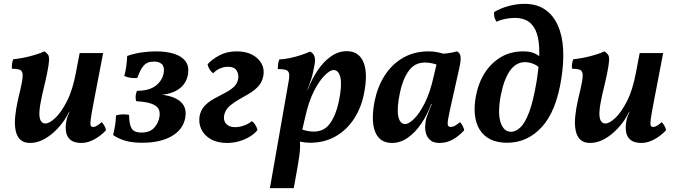

<svg xmlns="http://www.w3.org/2000/svg" viewBox="-20 -734 3511 998"><path d="M136 9Q103 9 85 -8.5Q67 -26 61 -57Q55 -88 59 -129Q63 -170 74 -218Q88 -275 94 -307.5Q100 -340 96.5 -354.5Q93 -369 80 -372.5Q67 -376 42 -377Q41 -388 42.5 -401.5Q44 -415 49 -426Q72 -428 102.5 -434Q133 -440 162.5 -449Q192 -458 211 -467Q223 -459 229.5 -450Q236 -441 235 -420Q234 -399 225.5 -356.5Q217 -314 199 -240Q187 -187 185 -154.5Q183 -122 191.5 -107Q200 -92 216 -92Q236 -92 266.5 -120Q297 -148 327.5 -207Q358 -266 375 -359L394 -458H516L468 -208Q456 -146 452 -117.5Q448 -89 451.5 -81.5Q455 -74 465 -74Q481 -74 508 -99Q516 -92 522.5 -80.5Q529 -69 531 -57Q504 -28 470 -9.5Q436 9 403 9Q366 9 347 -6.5Q328 -22 323.5 -47.5Q319 -73 325 -105Q327 -116 331 -128Q335 -140 341 -153H339Q325 -123 303.5 -94.5Q282 -66 255 -42.5Q228 -19 198 -5Q168 9 136 9Z M719 8Q669 8 633 -2Q597 -12 568 -32Q574 -56 578 -81Q582 -106 583 -134Q597 -139 616 -139.5Q635 -140 651 -137Q651 -90 663.5 -67.5Q676 -45 715 -45Q759 -45 781.5 -70Q804 -95 809 -128Q813 -153 803 -169.5Q793 -186 765.5 -195.5Q738 -205 688 -208Q684 -220 685 -234.5Q686 -249 692 -262Q755 -262 789.5 -288.5Q824 -315 831 -356Q836 -387 821.5 -400.5Q807 -414 780 -414Q745 -414 726.5 -392.5Q708 -371 694 -329Q677 -327 659 -329.5Q641 -332 626 -339Q633 -364 636.5 -390.5Q640 -417 641 -443Q677 -456 716.5 -461.5Q756 -467 791 -467Q846 -467 886 -454Q926 -441 945 -414.5Q964 -388 957 -347Q948 -295 903.5 -267Q859 -239 778 -239L774 -244Q839 -244 879 -228.5Q919 -213 934.5 -186Q950 -159 943 -122Q932 -61 873 -26.5Q814 8 719 8Z M1160 9Q1109 9 1075 -11Q1041 -31 1026.5 -62Q1012 -93 1017 -128Q1023 -162 1043.5 -183.5Q1064 -205 1091 -220Q1118 -235 1145.5 -249Q1173 -263 1193 -280Q1213 -297 1218 -324Q1222 -348 1210 -367.5Q1198 -387 1165 -387Q1146 -387 1125.5 -379Q1105 -371 1088 -353Q1078 -360 1069.5 -373.5Q1061 -387 1059 -400Q1081 -425 1120 -446Q1159 -467 1211 -467Q1259 -467 1292 -449Q1325 -431 1340.5 -401.5Q1356 -372 1348 -336Q1341 -304 1320.5 -283Q1300 -262 1273.5 -246.5Q1247 -231 1220.5 -216Q1194 -201 1173.5 -183Q1153 -165 1146 -139Q1139 -110 1154.5 -91.5Q1170 -73 1202 -73Q1222 -73 1245.5 -80.5Q1269 -88 1289 -104Q1299 -98 1307.5 -84.5Q1316 -71 1318 -57Q1301 -37 1275.5 -22Q1250 -7 1220.5 1Q1191 9 1160 9Z M1383 244 1475 -281Q1484 -324 1483.5 -343.5Q1483 -363 1469.5 -369Q1456 -375 1424 -375Q1424 -388 1425.5 -401Q1427 -414 1432 -425Q1456 -426 1485.5 -432Q1515 -438 1543.5 -447.5Q1572 -457 1592 -466Q1609 -457 1614.5 -441Q1620 -425 1615 -398Q1612 -380 1607.5 -359.5Q1603 -339 1596.5 -319Q1590 -299 1583 -281L1572 -249L1535 -24Q1541 2 1539.5 36.5Q1538 71 1527 132L1507 244ZM1508 -7 1542 -65Q1555 -58 1574.5 -54Q1594 -50 1611 -50Q1666 -50 1696.5 -94Q1727 -138 1741 -206Q1758 -286 1750 -328Q1742 -370 1713 -370Q1696 -370 1668 -342.5Q1640 -315 1612 -260.5Q1584 -206 1566 -123L1547 -43L1505 -50L1557 -266H1579Q1600 -322 1631 -368Q1662 -414 1700.5 -441Q1739 -468 1782 -468Q1816 -468 1838 -452Q1860 -436 1871 -406.5Q1882 -377 1882 -337Q1882 -297 1872 -247Q1858 -175 1820.5 -117Q1783 -59 1725 -25.5Q1667 8 1592 8Q1569 8 1546 3.5Q1523 -1 1508 -7Z M2356 -467Q2365 -462 2370 -453Q2375 -444 2374.5 -425.5Q2374 -407 2366 -374L2318 -159Q2306 -105 2307 -89.5Q2308 -74 2323 -74Q2333 -74 2344 -80Q2355 -86 2371 -99Q2379 -91 2385 -79.5Q2391 -68 2393 -57Q2366 -27 2334 -9Q2302 9 2265 9Q2235 9 2219 -3.5Q2203 -16 2196 -35.5Q2189 -55 2190 -77.5Q2191 -100 2196 -119Q2200 -130 2205 -145Q2210 -160 2216.5 -175Q2223 -190 2228 -202L2262 -360L2239 -454Q2272 -453 2302 -456.5Q2332 -460 2356 -467ZM2292 -452 2258 -394Q2245 -401 2225.5 -405Q2206 -409 2189 -409Q2135 -409 2104 -365Q2073 -321 2059 -253Q2042 -173 2050 -131Q2058 -89 2086 -89Q2104 -89 2132 -116Q2160 -143 2188 -198.5Q2216 -254 2234 -336L2253 -416L2294 -409L2243 -193H2221Q2201 -137 2169.5 -91Q2138 -45 2099.5 -18Q2061 9 2018 9Q1984 9 1962 -6.5Q1940 -22 1929 -51.5Q1918 -81 1918 -122Q1918 -163 1928 -212Q1943 -284 1980 -342Q2017 -400 2075 -433.5Q2133 -467 2208 -467Q2232 -467 2254.5 -462.5Q2277 -458 2292 -452Z M2616 8Q2563 8 2527.5 -10.5Q2492 -29 2472.5 -61.5Q2453 -94 2448.5 -137.5Q2444 -181 2453 -231Q2466 -302 2499.5 -354.5Q2533 -407 2583.5 -437Q2634 -467 2700 -467Q2729 -467 2749.5 -460Q2770 -453 2788 -438L2786 -380Q2771 -395 2750 -403Q2729 -411 2709 -411Q2662 -411 2630.5 -366Q2599 -321 2583 -238Q2566 -147 2582 -98Q2598 -49 2636 -49Q2660 -49 2684.5 -71.5Q2709 -94 2730.5 -151Q2752 -208 2769 -310Q2797 -481 2770 -561Q2743 -641 2657 -641Q2633 -641 2607.5 -636Q2582 -631 2561 -621Q2553 -633 2550 -644.5Q2547 -656 2548 -671Q2583 -692 2625 -703Q2667 -714 2706 -714Q2770 -714 2813 -684.5Q2856 -655 2879.5 -602.5Q2903 -550 2907 -479.5Q2911 -409 2898 -327Q2872 -157 2797 -74.5Q2722 8 2616 8Z M3047 9Q3014 9 2996 -8.5Q2978 -26 2972 -57Q2966 -88 2970 -129Q2974 -170 2985 -218Q2999 -275 3005 -307.5Q3011 -340 3007.5 -354.5Q3004 -369 2991 -372.5Q2978 -376 2953 -377Q2952 -388 2953.5 -401.5Q2955 -415 2960 -426Q2983 -428 3013.5 -434Q3044 -440 3073.5 -449Q3103 -458 3122 -467Q3134 -459 3140.5 -450Q3147 -441 3146 -420Q3145 -399 3136.5 -356.5Q3128 -314 3110 -240Q3098 -187 3096 -154.5Q3094 -122 3102.5 -107Q3111 -92 3127 -92Q3147 -92 3177.5 -120Q3208 -148 3238.5 -207Q3269 -266 3286 -359L3305 -458H3427L3379 -208Q3367 -146 3363 -117.5Q3359 -89 3362.5 -81.5Q3366 -74 3376 -74Q3392 -74 3419 -99Q3427 -92 3433.5 -80.5Q3440 -69 3442 -57Q3415 -28 3381 -9.5Q3347 9 3314 9Q3277 9 3258 -6.5Q3239 -22 3234.5 -47.5Q3230 -73 3236 -105Q3238 -116 3242 -128Q3246 -140 3252 -153H3250Q3236 -123 3214.5 -94.5Q3193 -66 3166 -42.5Q3139 -19 3109 -5Q3079 9 3047 9Z"/></svg>

Font: Vollkorn SemiBold
Style: Italic
Weight: 600
Italic angle: -11°
Designer: Friedrich Althausen
Foundry: Friedrich Althausen
Version: Version 5.000